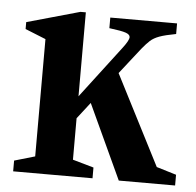

<svg xmlns="http://www.w3.org/2000/svg" viewBox="-44 -579 636 623"><g transform="rotate(5 274.0 -267.0)"><path d="M21 0V-35L88 -54.5V-436.5L21 -463.5V-486L193.5 -534.5H211V-261L340 -430.5Q359.5 -456 359.5 -466.5Q359.5 -475 345.8 -480Q332 -485 291.5 -490V-524.5H509V-490Q474 -483.5 455.5 -476.8Q437 -470 426 -460Q415 -450 401.5 -433.5L334 -347.5L484 -54.5L548.5 -35V0H365L252.5 -243L211 -189.5V-54.5L279.5 -35V0Z"/></g></svg>

Font: Libre Caslon Condensed
Style: Bold
Weight: 700
Designer: Pablo Impallari, Rodrigo Fuenzalida, Katja Schimmel, Ertekin Erdin
Foundry: Pablo Impallari, Rodrigo Fuenzalida
Version: Version 2.000; ttfautohint (v1.8.4.7-5d5b);gftools[0.9.33]